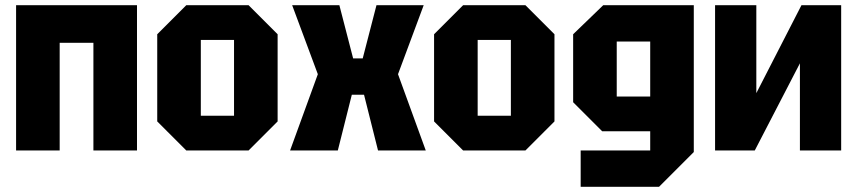

<svg xmlns="http://www.w3.org/2000/svg" viewBox="-20 -580 3303 740"><path d="M42 0V-560H508V0H340V-415H210V0Z M586 -112V-448L698 -560H938L1050 -448V-112L938 0H698ZM754 -134H882V-426H754Z M1098 0 1205 -294 1106 -560H1288L1341 -355H1378L1431 -560H1613L1514 -294L1621 0H1437L1383 -215H1336L1282 0Z M1653 -112V-448L1765 -560H2005L2117 -448V-112L2005 0H1765ZM1821 -134H1949V-426H1821Z M2218 140V0H2486V-74H2301L2189 -186V-448L2305 -560H2654V6L2520 140ZM2357 -420V-208H2486V-420Z M3222 0H3063V-336L2889 0H2736V-560H2895V-221L3069 -560H3222Z"/></svg>

Font: Tektur SemiCondensed
Style: Bold
Weight: 700
Width: 4
Designer: Adam Jagosz
Foundry: Adam Jagosz
Version: Version 1.005;gftools[0.9.30]